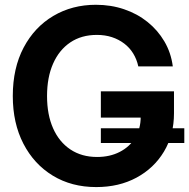

<svg xmlns="http://www.w3.org/2000/svg" viewBox="-20 -759 779 791"><path d="M376.5 11.7Q274.9 11.7 197.5 -35.4Q120.1 -82.5 76.4 -167Q32.7 -251.5 32.7 -363.3Q32.7 -478.5 77.4 -563Q122.1 -647.5 199.7 -693.4Q277.3 -739.3 375 -739.3Q437 -739.3 491.2 -720.9Q545.4 -702.6 587.6 -668.7Q629.9 -634.8 657.2 -588.4Q684.6 -542 691.9 -485.4H549.8Q543.5 -514.6 528.8 -538.6Q514.2 -562.5 491.7 -579.6Q469.2 -596.7 440.9 -606Q412.6 -615.2 378.9 -615.2Q315.4 -615.2 269.5 -584.2Q223.6 -553.2 198.7 -496.8Q173.8 -440.4 173.8 -363.3Q173.8 -286.6 198.7 -230.5Q223.6 -174.3 270 -143.3Q316.4 -112.3 379.9 -112.3Q432.6 -112.3 473.1 -133.1Q513.7 -153.8 536.6 -190.9Q559.6 -228 559.6 -277.3L594.2 -274.4H395.5V-382.8H696.8V-292.5Q696.8 -203.1 655.5 -134.5Q614.3 -65.9 542.2 -27.1Q470.2 11.7 376.5 11.7ZM395.5 -169.9V-230.5H739.3V-169.9Z"/></svg>

Font: Inter Cardless Display
Style: Bold
Weight: 700
Designer: Rasmus Andersson
Foundry: rsms
Version: Version 4.001;git-9221beed3